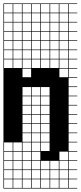

<svg xmlns="http://www.w3.org/2000/svg" viewBox="-20 -827 469 1115"><path d="M325 -803.6V-753.6H375V-803.6ZM164.3 -700H214.3V-750H164.3ZM110.7 -700H160.7V-750H110.7ZM217.9 -700H267.9V-750H217.9ZM57.1 -700H107.1V-750H57.1ZM271.4 -700H321.4V-750H271.4ZM3.6 -700H53.6V-750H3.6ZM325 -700H375V-750H325ZM164.3 -646.4H214.3V-696.4H164.3ZM110.7 -646.4H160.7V-696.4H110.7ZM57.1 -646.4H107.1V-696.4H57.1ZM217.9 -646.4H267.9V-696.4H217.9ZM325 -646.4H375V-696.4H325ZM271.4 -646.4H321.4V-696.4H271.4ZM3.6 -646.4H53.6V-696.4H3.6ZM164.3 -592.9H214.3V-642.9H164.3ZM110.7 -592.9H160.7V-642.9H110.7ZM57.1 -592.9H107.1V-642.9H57.1ZM325 -592.9H375V-642.9H325ZM217.9 -592.9H267.9V-642.9H217.9ZM271.4 -592.9H321.4V-642.9H271.4ZM3.6 -592.9H53.6V-642.9H3.6ZM217.9 -539.3H267.9V-589.3H217.9ZM3.6 -539.3H53.6V-589.3H3.6ZM271.4 -539.3H321.4V-589.3H271.4ZM110.7 -539.3H160.7V-589.3H110.7ZM164.3 -539.3H214.3V-589.3H164.3ZM57.1 -539.3H107.1V-589.3H57.1ZM325 -539.3H375V-589.3H325ZM110.7 -485.7H160.7V-535.7H110.7ZM271.4 -485.7H321.4V-535.7H271.4ZM325 -485.7H375V-535.7H325ZM164.3 -485.7H214.3V-535.7H164.3ZM217.9 -485.7H267.9V-535.7H217.9ZM3.6 -485.7H53.6V-535.7H3.6ZM57.1 -485.7H107.1V-535.7H57.1ZM57.1 -432.1H107.1V-482.1H57.1ZM164.3 -432.1H214.3V-482.1H164.3ZM217.9 -432.1H267.9V-482.1H217.9ZM325 -432.1H375V-482.1H325ZM271.4 -432.1H321.4V-482.1H271.4ZM3.6 -432.1H53.6V-482.1H3.6ZM110.7 -432.1H160.7V-482.1H110.7ZM325 -378.6H375V-428.6H325ZM110.7 -378.6H160.7V-428.6H110.7ZM110.7 -271.4H160.7V-321.4H110.7ZM217.9 -271.4H267.9V-321.4H217.9ZM164.3 -271.4H214.3V-321.4H164.3ZM164.3 -217.9H214.3V-267.9H164.3ZM217.9 -217.9H267.9V-267.9H217.9ZM110.7 -217.9H160.7V-267.9H110.7ZM217.9 -164.3H267.9V-214.3H217.9ZM164.3 -164.3H214.3V-214.3H164.3ZM110.7 -164.3H160.7V-214.3H110.7ZM110.7 -110.7H160.7V-160.7H110.7ZM164.3 -110.7H214.3V-160.7H164.3ZM217.9 -110.7H267.9V-160.7H217.9ZM110.7 -57.1H160.7V-107.1H110.7ZM217.9 -57.1H267.9V-107.1H217.9ZM164.3 -57.1H214.3V-107.1H164.3ZM110.7 -3.6H160.7V-53.6H110.7ZM164.3 -3.6H214.3V-53.6H164.3ZM217.9 -3.6H267.9V-53.6H217.9ZM57.1 50H107.1V0H57.1ZM164.3 50H214.3V0H164.3ZM3.6 50H53.6V0H3.6ZM217.9 50H267.9V0H217.9ZM110.7 50H160.7V0H110.7ZM325 103.6H375V53.6H325ZM164.3 103.6H214.3V53.6H164.3ZM110.7 103.6H160.7V53.6H110.7ZM57.1 103.6H107.1V53.6H57.1ZM3.6 103.6H53.6V53.6H3.6ZM325 210.7H375V160.7H325ZM271.4 210.7H321.4V160.7H271.4ZM217.9 210.7H267.9V160.7H217.9ZM164.3 210.7H214.3V160.7H164.3ZM110.7 210.7H160.7V160.7H110.7ZM57.1 210.7H107.1V160.7H57.1ZM3.6 210.7H53.6V160.7H3.6ZM325 264.3H375V214.3H325ZM271.4 264.3H321.4V214.3H271.4ZM217.9 264.3H267.9V214.3H217.9ZM164.3 264.3H214.3V214.3H164.3ZM110.7 264.3H160.7V214.3H110.7ZM57.1 264.3H107.1V214.3H57.1ZM3.6 264.3H53.6V214.3H3.6ZM271.4 -803.6V-753.6H321.4V-803.6ZM217.9 -803.6V-753.6H267.9V-803.6ZM164.3 -803.6V-753.6H214.3V-803.6ZM110.7 -803.6V-753.6H160.7V-803.6ZM57.1 -803.6V-753.6H107.1V-803.6ZM3.6 -803.6V-753.6H53.6V-803.6ZM0 107.1H3.6V157.1H53.6V107.1H57.1V157.1H107.1V107.1H110.7V157.1H160.7V107.1H164.3V157.1H214.3V107.1H217.9V157.1H267.9V107.1H271.4V157.1H321.4V107.1H325V157.1H375V107.1H0V-807.1H428.6V-803.6H378.6V-753.6H428.6V-750H378.6V-700H428.6V-696.4H378.6V-646.4H428.6V-642.9H378.6V-592.9H428.6V-589.3H378.6V-539.3H428.6V-535.7H378.6V-485.7H428.6V-482.1H378.6V-432.1H428.6V-428.6H378.6V-378.6H428.6V-375H378.6V-325H428.6V-321.4H378.6V-271.4H428.6V-267.9H378.6V-217.9H428.6V-214.3H378.6V-164.3H428.6V-160.7H378.6V-110.7H428.6V-107.1H378.6V-57.1H428.6V-53.6H378.6V-3.6H428.6V0H378.6V50H428.6V53.6H378.6V103.6H428.6V107.1H378.6V157.1H428.6V160.7H378.6V210.7H428.6V214.3H378.6V264.3H428.6V267.9H0Z"/></svg>

Font: Jersey 10 Charted
Style: Regular
Weight: 400
Designer: Sarah Cadigan-Fried
Version: Version 1.000; ttfautohint (v1.8.4.7-5d5b)